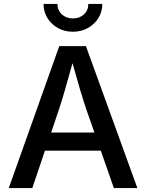

<svg xmlns="http://www.w3.org/2000/svg" viewBox="-20 -964 749 984"><path d="M24.9 0 283.7 -727.5H420.4L684.1 0H563.5L496.6 -191.9H210.4L145.5 0ZM242.2 -284.7H463.9L421.9 -404.8Q407.2 -448.2 390.1 -505.6Q373 -563 351.6 -640.1Q330.1 -562 313.2 -504.2Q296.4 -446.3 282.7 -404.8ZM353.5 -801.3Q311.5 -801.3 277.3 -820.1Q243.2 -838.9 223.1 -871.3Q203.1 -903.8 203.1 -943.8H274.4Q274.4 -911.1 296.9 -890.4Q319.3 -869.6 353.5 -869.6Q387.7 -869.6 410.2 -890.4Q432.6 -911.1 432.6 -943.8H504.4Q504.4 -903.8 484.4 -871.6Q464.4 -839.4 430.2 -820.3Q396 -801.3 353.5 -801.3Z"/></svg>

Font: Inter Medium
Style: Regular
Weight: 500
Designer: Rasmus Andersson
Foundry: rsms
Version: Version 4.001;git-9221beed3